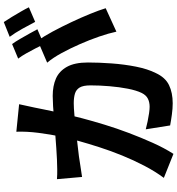

<svg xmlns="http://www.w3.org/2000/svg" viewBox="20 -926 959 1040"><g transform="rotate(-90 500.0 -406.5)"><path d="M455 -783Q451 -764 446 -741.5Q441 -719 437 -700Q433 -678 427 -650.5Q421 -623 415.5 -595.5Q410 -568 404 -542Q394 -499 379 -442Q364 -385 344 -319.5Q324 -254 299 -188Q274 -122 246 -59.5Q218 3 186 53L56 1Q91 -46 121.5 -104.5Q152 -163 177 -224.5Q202 -286 221.5 -346.5Q241 -407 255.5 -459Q270 -511 278 -548Q292 -616 300 -679Q308 -742 306 -798ZM799 -682Q823 -649 848.5 -601.5Q874 -554 899 -501Q924 -448 944 -399Q964 -350 975 -314L848 -256Q839 -298 821.5 -349Q804 -400 781 -452.5Q758 -505 732.5 -552Q707 -599 680 -631ZM49 -578Q76 -576 102.5 -576.5Q129 -577 156 -578Q181 -579 216 -581.5Q251 -584 290.5 -587Q330 -590 370 -593.5Q410 -597 444 -599Q478 -601 500 -601Q554 -601 594 -583.5Q634 -566 657.5 -524Q681 -482 681 -410Q681 -351 676 -282Q671 -213 658.5 -150Q646 -87 624 -43Q600 9 558.5 29Q517 49 460 49Q432 49 399 44.5Q366 40 340 35L319 -97Q338 -92 361.5 -87Q385 -82 406.5 -79Q428 -76 441 -76Q466 -76 485 -85.5Q504 -95 516 -119Q530 -148 539 -194Q548 -240 552.5 -293.5Q557 -347 557 -396Q557 -436 545.5 -455Q534 -474 512.5 -480.5Q491 -487 460 -487Q437 -487 398 -483.5Q359 -480 314.5 -475.5Q270 -471 232 -466Q194 -461 173 -459Q151 -455 117.5 -450.5Q84 -446 61 -442ZM781 -821Q794 -803 808.5 -778Q823 -753 837 -728Q851 -703 861 -684L780 -649Q770 -670 757 -695Q744 -720 730 -745Q716 -770 702 -788ZM900 -866Q913 -847 928 -822Q943 -797 957.5 -772Q972 -747 980 -730L901 -696Q885 -727 863 -766.5Q841 -806 820 -834Z"/></g></svg>

Font: Noto Sans SC Thin
Style: Bold
Weight: 700
Version: Version 2.004-H2;hotconv 1.0.118;makeotfexe 2.5.65603